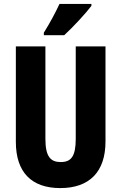

<svg xmlns="http://www.w3.org/2000/svg" viewBox="-20 -951 619 981"><path d="M447 -921V-931H284C263 -886 237 -837 204 -784V-771H308C356 -815 420 -885 447 -921ZM519 -228V-714H367V-242C367 -151 343 -123 290 -123C239 -123 212 -150 212 -241V-714H61V-226C61 -70 142 10 288 10C438 10 519 -74 519 -228Z"/></svg>

Font: Noto Sans Gujarati UI ExtraCondensed ExtraBold
Style: Regular
Weight: 800
Width: 2
Designer: Jelle Bosma - Monotype Design Team, Universal Thirst
Foundry: Monotype Imaging Inc.
Version: Version 2.106